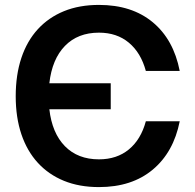

<svg xmlns="http://www.w3.org/2000/svg" viewBox="-20 -746 795 782"><path d="M383 16Q517 16 602 -55Q687 -126 712 -252H574Q554 -178 505 -137.5Q456 -97 383 -97Q297 -97 244.5 -150.5Q192 -204 181 -301H431V-407H181Q192 -505 244.5 -559Q297 -613 383 -613Q456 -613 505 -572Q554 -531 574 -457H712Q687 -585 602 -655.5Q517 -726 383 -726Q303 -726 240.5 -700.5Q178 -675 134 -627Q90 -579 67 -510Q44 -441 44 -354Q44 -268 67 -199.5Q90 -131 134 -83Q178 -35 240.5 -9.5Q303 16 383 16Z"/></svg>

Font: Geist SemBd
Style: Regular
Weight: 400
Designer: Basement.studio, Andrés Briganti, Mateo Zaragoza
Foundry: Basement.studio, Vercel, Andrés Briganti, Guido Ferreyra, Mateo Zaragoza
Version: Version 1.401